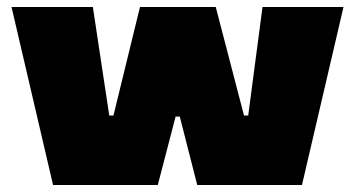

<svg xmlns="http://www.w3.org/2000/svg" viewBox="-20 -530 1017 550"><path d="M132 0 13 -510H246L293 -199H305L381 -510H598L679 -199H691L732 -510H964L845 0H545L495 -196H483L432 0Z"/></svg>

Font: Saira Expanded Black
Style: Regular
Weight: 900
Width: 7
Designer: Hector Gatti with collaboration of the Omnibus-Type team
Foundry: Omnibus-Type
Version: Version 1.101